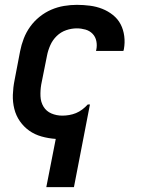

<svg xmlns="http://www.w3.org/2000/svg" viewBox="-20 -562 590 792"><path d="M171 210 210 11Q180 9 151.5 1Q123 -7 100.5 -23Q78 -39 62 -62Q46 -85 39 -113Q32 -141 33 -171Q34 -201 40 -231L63 -351Q68 -377 78 -403Q88 -429 104.5 -452Q121 -475 143.5 -493Q166 -511 191.5 -522Q217 -533 244 -537.5Q271 -542 297 -542Q324 -542 351 -538.5Q378 -535 402 -525.5Q426 -516 446 -500Q466 -484 477.5 -462Q489 -440 492.5 -413Q496 -386 491 -359L489 -352H376L377 -356Q381 -374 377.5 -392Q374 -410 362 -422.5Q350 -435 332.5 -440Q315 -445 297 -445Q275 -445 253 -437.5Q231 -430 214 -413.5Q197 -397 187.5 -375.5Q178 -354 174 -333L150 -213Q146 -189 147 -165Q148 -141 159.5 -122Q171 -103 192 -94Q213 -85 237 -85Q251 -85 265.5 -87.5Q280 -90 293.5 -95.5Q307 -101 319.5 -110.5Q332 -120 342 -131H351L285 210Z"/></svg>

Font: Lode Term
Style: Bold Italic
Weight: 700
Italic angle: -11°
Monospace: yes
Designer: Belleve Invis
Foundry: Belleve Invis
Version: Version 29.2.0